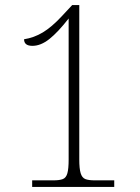

<svg xmlns="http://www.w3.org/2000/svg" viewBox="-20 -738 551 758"><path d="M107 0V-26H191Q215 -26 228 -31Q241 -36 246 -54Q251 -72 251 -108V-665Q209 -611 175 -584Q141 -557 108 -557Q75 -557 75 -583Q114 -589 149 -610Q184 -631 224 -674L265 -718H293V-108Q293 -72 298.5 -54Q304 -36 317 -31Q330 -26 354 -26H431V0Z"/></svg>

Font: Noto Serif SemiCondensed ExtraLight
Style: Regular
Weight: 200
Width: 4
Designer: Monotype Design Team
Foundry: Monotype Imaging Inc.
Version: Version 2.014